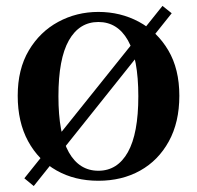

<svg xmlns="http://www.w3.org/2000/svg" viewBox="-20 -592 663 646"><path d="M557.7 -547.4 93.5 34 61.9 7.9 526.7 -572.2ZM311 16.2Q231.7 16.2 170.5 -18.3Q109.3 -52.8 74.5 -117Q39.6 -181.2 39.6 -269.8Q39.6 -359.1 76.8 -422Q114 -484.9 175.9 -518.4Q237.8 -551.9 311 -551.9Q385.1 -551.9 447.1 -518.8Q509 -485.6 546.2 -422.7Q583.4 -359.8 583.4 -269.8Q583.4 -180.5 548 -116.3Q512.6 -52 451.4 -17.9Q390.2 16.2 311 16.2ZM311 -17.5Q375.2 -17.5 410.3 -80.1Q445.4 -142.6 445.4 -268.1Q445.4 -394.7 410.3 -456.4Q375.2 -518 311 -518Q246.8 -518 211.7 -456.1Q176.6 -394.2 176.6 -268.1Q176.6 -141.4 211.7 -79.4Q246.8 -17.5 311 -17.5Z"/></svg>

Font: Noto Serif HK
Style: Regular
Weight: 200
Designer: Ryoko NISHIZUKA 西塚涼子 (kana & ideographs); Frank Grießhammer (Latin, Greek & Cyrillic); Wenlong ZHANG 张文龙 (bopomofo); San
Foundry: Adobe
Version: Version 2.001;hotconv 1.1.0;makeotfexe 2.6.0